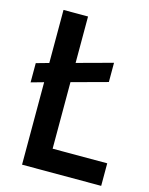

<svg xmlns="http://www.w3.org/2000/svg" viewBox="-108 -769 653 839"><g transform="rotate(15 219.0 -350.0)"><path d="M432 -102V0H74V-373L17 -357V-444L74 -460V-700H185V-490L347 -534V-447L185 -403V-102Z"/></g></svg>

Font: Cabin Condensed SemiBold
Style: Regular
Weight: 600
Width: 3
Designer: Pablo Impallari
Foundry: Pablo Impallari. http://www.impallari.com Igino Marini. http://www.ikern.com
Version: Version 2.200